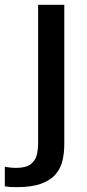

<svg xmlns="http://www.w3.org/2000/svg" viewBox="-80 -551 360 796"><path d="M-13 225Q-42 225 -60 221.5V140Q-52 142 -39.2 143.5Q-26.5 145 -13 145Q28.5 145 48 129.2Q67.5 113.5 72.8 90.2Q78 67 78 44V-531H186.5V47.5Q186.5 80.5 179.8 112Q173 143.5 152.8 169Q132.5 194.5 92.8 209.8Q53 225 -13 225Z"/></svg>

Font: Epilogue Medium
Style: Regular
Weight: 500
Designer: Tyler Finck
Foundry: Etcetera Type Co
Version: Version 2.111; ttfautohint (v1.8.3)